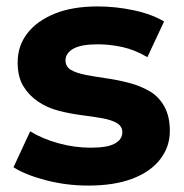

<svg xmlns="http://www.w3.org/2000/svg" viewBox="-20 -566 573 598"><path d="M255 12Q187 12 123.5 -4.5Q60 -21 22 -45L74 -157Q111 -134 161.5 -120Q212 -106 262 -106Q315 -106 338 -119Q361 -132 361 -154Q361 -173 343.5 -183Q326 -193 297 -198Q268 -203 233 -207.5Q198 -212 163 -221Q128 -230 99.5 -249Q71 -268 53 -297Q35 -326 35 -372Q35 -423 65 -462Q95 -501 150.5 -523.5Q206 -546 284 -546Q340 -546 396.5 -534Q453 -522 491 -499L439 -388Q400 -411 361 -419.5Q322 -428 285 -428Q232 -428 208 -414Q184 -400 184 -378Q184 -358 201.5 -348Q219 -338 248 -332.5Q277 -327 312 -322Q347 -317 381.5 -308Q416 -299 445 -282.5Q474 -266 491.5 -235Q509 -204 509 -158Q509 -109 479 -70Q449 -31 392.5 -9.5Q336 12 255 12Z"/></svg>

Font: Montserrat Z
Style: Bold
Weight: 700
Designer: Julieta Ulanovsky
Foundry: Julieta Ulanovsky
Version: Version 8.000